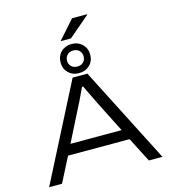

<svg xmlns="http://www.w3.org/2000/svg" viewBox="-149 -1201 1176 1320"><g transform="rotate(-15 438.5 -540.5)"><path d="M371.1 -949.2 487.8 -1081.1H594.2V-1077.1L444.8 -949.2ZM333 -807.1Q333 -853 362.5 -882.1Q392.1 -911.1 438 -911.1Q483.9 -911.1 513.9 -881.8Q543.9 -852.5 543.9 -807.1Q543.9 -762.2 513.9 -733.2Q483.9 -704.1 438 -704.1Q392.1 -704.1 362.5 -733.2Q333 -762.2 333 -807.1ZM438 -751Q464.4 -751 480.7 -766.6Q497.1 -782.2 497.1 -807.1Q497.1 -833 480.7 -849.1Q464.4 -865.2 438 -865.2Q412.1 -865.2 395.5 -848.9Q378.9 -832.5 378.9 -807.1Q378.9 -782.2 395.5 -766.6Q412.1 -751 438 -751ZM35.2 0 386.2 -686H491.2L841.8 0H745.1L654.8 -175.8H216.8L127 0ZM253.9 -250H618.2L506.8 -470.2Q499 -484.9 473.6 -538.8Q448.2 -592.8 439.9 -607.9H432.1Q382.8 -502 365.2 -470.2Z"/></g></svg>

Font: Archivo Expanded Light
Style: Regular
Weight: 300
Width: 7
Designer: Hector Gatti
Foundry: Omnibus-Type
Version: Version 2.001